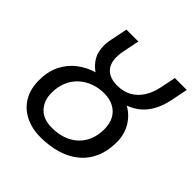

<svg xmlns="http://www.w3.org/2000/svg" viewBox="-192 -860 1015 1015"><g transform="rotate(45 316.0 -352.0)"><path d="M261 10Q198 10 148.5 -14.5Q99 -39 71 -85.5Q43 -132 43 -198Q43 -263 67 -311.5Q91 -360 132.5 -392Q174 -424 225 -439Q194 -460 175 -492Q156 -524 156 -573Q156 -586 158 -599Q160 -612 163 -626L181 -714H270L252 -626Q249 -613 247.5 -600Q246 -587 246 -575Q246 -523 274.5 -496.5Q303 -470 355 -470Q403 -470 437.5 -490Q472 -510 494 -545.5Q516 -581 525 -626L543 -714H632L613 -620Q604 -574 585 -536.5Q566 -499 536.5 -472.5Q507 -446 466 -431Q494 -416 516.5 -391Q539 -366 552.5 -332.5Q566 -299 566 -257Q566 -191 544 -141Q522 -91 481.5 -57.5Q441 -24 385 -7Q329 10 261 10ZM270 -68Q316 -68 353 -81.5Q390 -95 416.5 -120Q443 -145 457 -180.5Q471 -216 471 -259Q471 -300 455 -330Q439 -360 408.5 -376.5Q378 -393 336 -393Q294 -393 258 -379.5Q222 -366 194.5 -340.5Q167 -315 152 -279Q137 -243 137 -198Q137 -141 170.5 -104.5Q204 -68 270 -68Z"/></g></svg>

Font: Noto Sans Display
Style: Italic
Weight: 400
Italic angle: -12°
Designer: Monotype Design Team
Foundry: Monotype Imaging Inc.
Version: Version 2.003